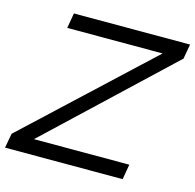

<svg xmlns="http://www.w3.org/2000/svg" viewBox="-136 -812 934 918"><g transform="rotate(15 330.5 -352.5)"><path d="M681 -632 694 -705H119L106 -630H578L-20 -72L-33 0H549L562 -75H90Z"/></g></svg>

Font: Geom Light
Style: Italic
Weight: 300
Italic angle: -10°
Version: Version 1.102